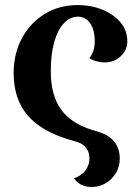

<svg xmlns="http://www.w3.org/2000/svg" viewBox="-20 -552 524 760"><path d="M342 188Q297 188 273 154Q305 142 319.5 121Q334 100 334 75Q334 58 328 45Q322 32 310 22.5Q298 13 279 8L252 0Q142 -33 88 -97Q34 -161 34 -263Q34 -339 66.5 -400Q99 -461 156.5 -496.5Q214 -532 289 -532Q340 -532 384.5 -514Q429 -496 456.5 -464Q484 -432 484 -388Q484 -354 458 -329.5Q432 -305 394 -305Q378 -305 360.5 -310Q343 -315 334 -322Q343 -333 349 -349.5Q355 -366 355 -388Q355 -435 336.5 -460.5Q318 -486 289 -486Q257 -486 232.5 -459.5Q208 -433 194.5 -385Q181 -337 181 -270Q181 -176 221 -119.5Q261 -63 347 -37L364 -32Q410 -19 432 8.5Q454 36 454 75Q454 122 421.5 155Q389 188 342 188Z"/></svg>

Font: Arima Thin
Style: Regular
Weight: 100
Designer: Joana Correia and Natanael Gama
Foundry: NDISCOVER
Version: Version 1.101;gftools[0.9.23]